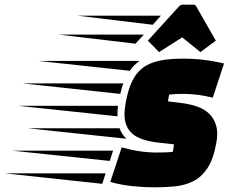

<svg xmlns="http://www.w3.org/2000/svg" viewBox="-258 -790 996 822"><path d="M405 12Q358 12 309.5 7Q261 2 214 -11L263 -159Q341 -137 413 -137Q431 -137 447.5 -137.5Q464 -138 482 -140L487 -172L424 -179Q341 -188 308 -218Q275 -248 275 -300Q275 -311 276.5 -324Q278 -337 280 -350Q293 -422 319.5 -463Q346 -504 394.5 -521.5Q443 -539 522 -539Q617 -539 701 -518L653 -372Q618 -380 589 -384Q560 -388 526 -388Q507 -388 495 -387.5Q483 -387 466 -385L461 -356L511 -350Q599 -340 635.5 -305Q672 -270 672 -217Q672 -208 671 -198Q670 -188 668 -178Q656 -109 630 -70Q604 -31 568 -13.5Q532 4 490 8Q448 12 405 12ZM298 -487 -92 -529H339Q327 -520 316.5 -510Q306 -500 298 -487ZM257 -388 -161 -433H270Q266 -423 263 -411.5Q260 -400 257 -388ZM245 -292 -179 -337H247Q246 -328 245.5 -318.5Q245 -309 245 -300ZM283 -196 -140 -241H254Q263 -215 283 -196ZM212 -101 -205 -145H226ZM180 -3 -238 -48H194ZM525 -770H570Q575 -770 578 -767.5Q581 -765 583 -761L666 -616L600 -567L522 -630L423 -567L375 -616L507 -761Q515 -770 525 -770ZM396 -684 73 -723H431ZM322 -603 -8 -642H358Z"/></svg>

Font: Faster One
Style: Regular
Weight: 400
Designer: Eduardo Rodriguez Tunni
Foundry: Eduardo Rodriguez Tunni
Version: Version 1.003; ttfautohint (v1.8.4.7-5d5b);gftools[0.9.23]